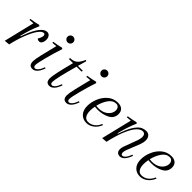

<svg xmlns="http://www.w3.org/2000/svg" viewBox="132 -1499 2379 2379"><g transform="rotate(45 1321.5 -309.0)"><path d="M130 -172H138L154 -216Q194 -325 240.5 -384.5Q287 -444 333 -444Q361 -444 377.5 -422.5Q394 -401 394 -365Q394 -331 380 -309.5Q366 -288 344 -288Q321 -288 307 -304Q319 -320 327 -341Q335 -362 335 -376Q335 -390 329 -397.5Q323 -405 313 -405Q281 -405 243.5 -352Q206 -299 170 -206.5Q134 -114 108 0L38 6L136 -398L72 -393L71 -410Q141 -419 200 -435L214 -425Q188 -365 168.5 -306.5Q149 -248 130 -172Z M537 -398 473 -393 472 -410Q541 -419 601 -435L615 -425Q580 -321 549 -202Q518 -83 518 -49Q518 -34 524.5 -25Q531 -16 543 -16Q562 -16 584 -41.5Q606 -67 622 -114L638 -110Q616 -47 587 -17.5Q558 12 526 12Q494 12 479 -6Q464 -24 464 -63Q464 -97 484 -184Q504 -271 537 -398ZM602 -630Q623 -630 637.5 -615.5Q652 -601 652 -580Q652 -559 637.5 -544.5Q623 -530 602 -530Q581 -530 566.5 -544.5Q552 -559 552 -580Q552 -601 566.5 -615.5Q581 -630 602 -630Z M894 -396Q815 -113 815 -49Q815 -34 821.5 -25Q828 -16 840 -16Q859 -16 881 -41.5Q903 -67 919 -114L935 -110Q913 -47 884 -17.5Q855 12 823 12Q791 12 776 -6Q761 -24 761 -63Q761 -124 832 -396H758L763 -415Q818 -415 852 -441.5Q886 -468 917 -538L931 -528L899 -415H985L980 -396Z M1132 -398 1068 -393 1067 -410Q1136 -419 1196 -435L1210 -425Q1175 -321 1144 -202Q1113 -83 1113 -49Q1113 -34 1119.5 -25Q1126 -16 1138 -16Q1157 -16 1179 -41.5Q1201 -67 1217 -114L1233 -110Q1211 -47 1182 -17.5Q1153 12 1121 12Q1089 12 1074 -6Q1059 -24 1059 -63Q1059 -97 1079 -184Q1099 -271 1132 -398ZM1197 -630Q1218 -630 1232.5 -615.5Q1247 -601 1247 -580Q1247 -559 1232.5 -544.5Q1218 -530 1197 -530Q1176 -530 1161.5 -544.5Q1147 -559 1147 -580Q1147 -601 1161.5 -615.5Q1176 -630 1197 -630Z M1405 -206Q1397 -163 1397 -131Q1397 -74 1418 -43Q1439 -12 1477 -12Q1524 -12 1562 -40Q1600 -68 1622 -120L1638 -116Q1614 -55 1568.5 -21.5Q1523 12 1473 12Q1409 12 1370 -30Q1331 -72 1331 -147Q1331 -214 1360 -283Q1389 -352 1444 -398Q1499 -444 1572 -444Q1625 -444 1651.5 -418.5Q1678 -393 1678 -350Q1678 -274 1610 -238.5Q1542 -203 1454 -203Q1427 -203 1405 -206ZM1409 -226Q1430 -223 1448 -223Q1504 -223 1543.5 -243.5Q1583 -264 1602.5 -295Q1622 -326 1622 -357Q1622 -384 1607.5 -402Q1593 -420 1567 -420Q1509 -420 1468.5 -363Q1428 -306 1409 -226Z M2075 -16Q2094 -16 2116 -41.5Q2138 -67 2154 -114L2170 -110Q2148 -47 2119 -17.5Q2090 12 2058 12Q2028 12 2012 -5Q1996 -22 1996 -56Q1996 -75 2005.5 -104.5Q2015 -134 2037 -189Q2063 -254 2075 -291.5Q2087 -329 2087 -357Q2087 -382 2075 -396.5Q2063 -411 2041 -411Q2007 -411 1968.5 -373.5Q1930 -336 1889.5 -244.5Q1849 -153 1814 0L1744 6L1842 -398L1778 -393L1777 -410Q1846 -419 1906 -435L1920 -425Q1893 -363 1874 -304.5Q1855 -246 1836 -172H1844L1860 -216Q1896 -315 1934.5 -365.5Q1973 -416 2005 -430Q2037 -444 2069 -444Q2105 -444 2126 -420Q2147 -396 2147 -354Q2147 -325 2133.5 -285.5Q2120 -246 2094 -185Q2071 -129 2060.5 -99.5Q2050 -70 2050 -49Q2050 -34 2056.5 -25Q2063 -16 2075 -16Z M2342 -206Q2334 -163 2334 -131Q2334 -74 2355 -43Q2376 -12 2414 -12Q2461 -12 2499 -40Q2537 -68 2559 -120L2575 -116Q2551 -55 2505.5 -21.5Q2460 12 2410 12Q2346 12 2307 -30Q2268 -72 2268 -147Q2268 -214 2297 -283Q2326 -352 2381 -398Q2436 -444 2509 -444Q2562 -444 2588.5 -418.5Q2615 -393 2615 -350Q2615 -274 2547 -238.5Q2479 -203 2391 -203Q2364 -203 2342 -206ZM2346 -226Q2367 -223 2385 -223Q2441 -223 2480.5 -243.5Q2520 -264 2539.5 -295Q2559 -326 2559 -357Q2559 -384 2544.5 -402Q2530 -420 2504 -420Q2446 -420 2405.5 -363Q2365 -306 2346 -226Z"/></g></svg>

Font: Arapey
Style: Italic
Weight: 400
Italic angle: -12°
Designer: Eduardo Rodriguez Tunni
Foundry: Eduardo Rodriguez Tunni
Version: Version 3.000